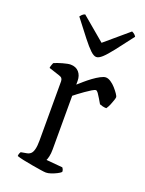

<svg xmlns="http://www.w3.org/2000/svg" viewBox="-140 -805 659 873"><g transform="rotate(20 189.5 -368.5)"><path d="M195 0Q187 0 168 -3Q149 -6 125.5 -10Q102 -14 81 -18.5Q60 -23 49 -27Q49 -34 51.5 -40Q54 -46 56 -48L84 -53Q95 -55 102.5 -62Q110 -69 114 -85Q118 -101 118 -126V-413Q118 -422 114 -427.5Q110 -433 100 -436L48 -453Q49 -462 52 -469Q55 -476 56 -479Q71 -486 96 -493Q121 -500 133 -500Q159 -500 173.5 -483.5Q188 -467 188 -441V-423Q197 -431 212.5 -444.5Q228 -458 245 -470.5Q262 -483 278 -491.5Q294 -500 304 -500Q315 -500 328 -491.5Q341 -483 352 -470.5Q363 -458 370.5 -447Q378 -436 378 -431Q378 -427 374.5 -416Q371 -405 365.5 -392Q360 -379 353 -369Q343 -369 333.5 -371.5Q324 -374 320 -376Q314 -386 306.5 -399Q299 -412 292.5 -421Q286 -430 281 -430Q275 -430 262 -422Q249 -414 234 -403.5Q219 -393 206.5 -383.5Q194 -374 188 -369V-110Q188 -89 184.5 -74.5Q181 -60 178 -55L257 -48Q259 -46 261.5 -41Q264 -36 264 -28Q258 -22 245 -15.5Q232 -9 218.5 -4.5Q205 0 195 0ZM230 -572Q218 -572 201.5 -587.5Q185 -603 159.5 -635.5Q134 -668 95 -719Q97 -722 102.5 -728Q108 -734 117 -737L231 -641L344 -737Q353 -733 358 -728Q363 -723 365 -719Q325 -666 299.5 -633.5Q274 -601 258 -586.5Q242 -572 230 -572Z"/></g></svg>

Font: Texturina Medium 12pt ExtraLight
Style: Regular
Weight: 250
Version: Version 1.002